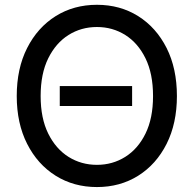

<svg xmlns="http://www.w3.org/2000/svg" viewBox="-20 -758 796 789"><path d="M522.9 -404.3V-322.3H225.6V-404.3ZM378.4 10.7Q283.2 10.7 208.7 -35.9Q134.3 -82.5 91.6 -166.7Q48.8 -251 48.8 -363.3Q48.8 -476.6 91.6 -560.8Q134.3 -645 208.7 -691.7Q283.2 -738.3 378.4 -738.3Q473.6 -738.3 547.9 -691.7Q622.1 -645 664.6 -560.8Q707 -476.6 707 -363.3Q707 -251 664.6 -166.7Q622.1 -82.5 547.9 -35.9Q473.6 10.7 378.4 10.7ZM378.4 -80.6Q442.4 -80.6 494.6 -113.3Q546.9 -146 577.9 -209Q608.9 -272 608.9 -363.3Q608.9 -455.1 577.9 -518.3Q546.9 -581.5 494.6 -614.3Q442.4 -647 378.4 -647Q314 -647 261.7 -614.3Q209.5 -581.5 178.2 -518.3Q147 -455.1 147 -363.3Q147 -272 178.2 -209Q209.5 -146 261.7 -113.3Q314 -80.6 378.4 -80.6Z"/></svg>

Font: Inter Cardless Tabular
Style: Regular
Weight: 400
Designer: Rasmus Andersson
Foundry: rsms
Version: Version 4.000;git-4fc901f